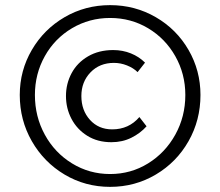

<svg xmlns="http://www.w3.org/2000/svg" viewBox="-20 -713 859 748"><path d="M57 -343Q57 -438 104 -518.5Q151 -599 231.5 -646Q312 -693 409 -693Q506 -693 587 -646Q668 -599 714.5 -518.5Q761 -438 761 -343Q761 -245 714.5 -163Q668 -81 587 -33Q506 15 409 15Q312 15 231.5 -33Q151 -81 104 -163Q57 -245 57 -343ZM702 -343Q702 -425 663 -494Q624 -563 557 -603Q490 -643 409 -643Q328 -643 260.5 -603Q193 -563 154.5 -494Q116 -425 116 -343Q116 -259 154.5 -188.5Q193 -118 260.5 -76.5Q328 -35 409 -35Q490 -35 557 -76.5Q624 -118 663 -188.5Q702 -259 702 -343ZM237 -339Q237 -387 259 -428Q281 -469 323 -493.5Q365 -518 421 -518Q458 -518 490 -505Q522 -492 545 -469L516 -432Q500 -448 475 -458Q450 -468 424 -468Q368 -468 332.5 -431Q297 -394 297 -339Q297 -283 330.5 -246Q364 -209 417 -209Q482 -209 523 -257L551 -221Q527 -194 492 -176.5Q457 -159 414 -159Q360 -159 320 -184Q280 -209 258.5 -250Q237 -291 237 -339Z"/></svg>

Font: Martel Sans Light
Style: Regular
Weight: 300
Designer: Dan Reynolds and Mathieu Réguer
Foundry: Dan Reynolds and Mathieu Réguer
Version: Version 1.002; ttfautohint (v1.1) -l 5 -r 5 -G 72 -x 0 -D la